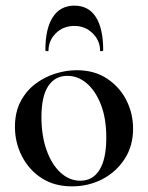

<svg xmlns="http://www.w3.org/2000/svg" viewBox="-20 -648 526 681"><path d="M235 13Q173 13 128 -16Q83 -45 58 -93.5Q33 -142 33 -198Q33 -250 53 -288Q73 -326 105.5 -350.5Q138 -375 176.5 -387Q215 -399 252 -399Q315 -399 360 -369Q405 -339 428.5 -292Q452 -245 452 -192Q452 -130 422 -84Q392 -38 343 -12.5Q294 13 235 13ZM265 -7Q309 -7 333 -45.5Q357 -84 357 -160Q357 -229 337.5 -278Q318 -327 287 -353Q256 -379 219 -379Q175 -379 151 -342.5Q127 -306 127 -233Q127 -167 145 -116Q163 -65 194.5 -36Q226 -7 265 -7ZM152 -468Q152 -466 146.5 -466.5Q141 -467 141 -470Q141 -547 167.5 -587.5Q194 -628 244 -628Q294 -628 320 -587.5Q346 -547 346 -470Q346 -467 340.5 -466.5Q335 -466 335 -468Q335 -504 308.5 -530Q282 -556 244 -556Q204 -556 178 -530Q152 -504 152 -468Z"/></svg>

Font: Cormorant SemiBold
Style: Regular
Weight: 600
Designer: Christian Thalmann (Catharsis Fonts)
Foundry: Catharsis Fonts
Version: Version 4.000